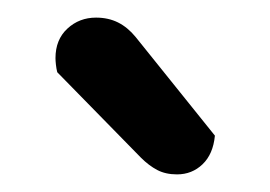

<svg xmlns="http://www.w3.org/2000/svg" viewBox="-20 -719 306 218"><path d="M140 -540 45 -637Q44 -641 43.5 -645.5Q43 -650 43 -653Q43 -674 56.5 -686.5Q70 -699 89 -699Q103 -699 114 -693.5Q125 -688 134 -677L224 -565Q222 -544 210 -532.5Q198 -521 181 -521Q168 -521 158.5 -526Q149 -531 140 -540Z"/></svg>

Font: Baloo Bhaijaan 2 Medium
Style: Regular
Weight: 500
Designer: Sanskriti Dholi, Noopur Datye and Ek Type
Foundry: Ek Type
Version: Version 1.701